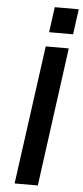

<svg xmlns="http://www.w3.org/2000/svg" viewBox="-62 -963 430 997"><g transform="rotate(5 153.5 -465.0)"><path d="M307 -930H182L164 -798H289ZM153 -723 54 0H175L273 -723Z"/></g></svg>

Font: United Sans SemiBold
Style: Italic
Weight: 600
Italic angle: -8°
Designer: Pablo Impallari, Rodrigo Fuenzalida (Modified by Dan O. Williams)
Version: Version 1.000;PS 001.000;hotconv 1.0.88;makeotf.lib2.5.64775